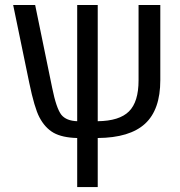

<svg xmlns="http://www.w3.org/2000/svg" viewBox="-20 -548 728 776"><path d="M375 -527.8V-58.1Q462.4 -59.1 501.2 -97.7Q540 -136.2 540 -223.1V-527.8H627.9V-224.1Q627.9 -104.5 566.2 -47.9Q504.4 8.8 375 9.8V208H292V9.8Q231.9 8.3 196.8 -11.2Q161.6 -31.2 139.2 -74.2Q119.1 -112.3 98.1 -213.9L33.2 -527.8H122.1L190.9 -192.9Q207.5 -110.4 228 -84Q248 -59.6 292 -58.1V-527.8Z"/></svg>

Font: Libra Sans Modern
Style: Regular
Weight: 400
Foundry: Stefan Peev, Context Ltd
Version: Version 1.000